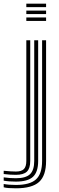

<svg xmlns="http://www.w3.org/2000/svg" viewBox="-95 -820 320 1049"><path d="M48.8 -781V-800H156.8V-781ZM48.8 -705.5V-724.5H156.8V-705.5ZM48.8 -743.2V-762.2H156.8V-743.2ZM-8.2 208.8Q-30.2 208.8 -47.5 207.5Q-64.8 206.2 -74.8 203.2V185.2Q-61.8 187.8 -45 189.1Q-28.2 190.5 -8.2 190.5Q68.5 190.5 101.8 160Q135 129.5 135 59.2V-600H156.8V59.2Q156.8 139.5 118.5 174.1Q80.2 208.8 -8.2 208.8ZM-8.2 172.2Q-25.2 172.2 -42.5 171Q-59.8 169.8 -74.8 167V149Q-58.2 151.5 -41.5 152.6Q-24.8 153.8 -8.2 153.8Q45.5 153.8 68.8 131.9Q92 110 92 59.2V-600H113.5V59.2Q113.5 119.8 85.2 146Q57 172.2 -8.2 172.2ZM-8.2 135.2Q-22.8 135.2 -39.5 134.2Q-56.2 133.2 -74.8 130.8V113Q-54.8 115 -38.1 116.1Q-21.5 117.2 -8.2 117.2Q22.2 117.2 35.5 103.8Q48.8 90.2 48.8 59.2V-600H70.2V59.2Q70.2 100 52 117.6Q33.8 135.2 -8.2 135.2Z"/></svg>

Font: Big Shoulders Inline Display Thin
Style: Bold
Weight: 700
Version: Version 2.002